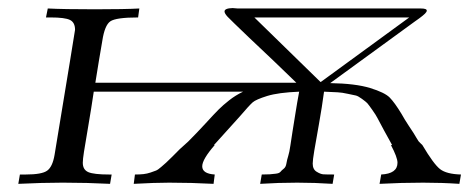

<svg xmlns="http://www.w3.org/2000/svg" viewBox="-20 -451 1165 471"><path d="M24.9 0 28.8 -22.9H43Q83 -22.9 95.9 -32.5Q108.9 -42 113.8 -70.8Q163.6 -372.6 164.1 -377.9Q164.1 -396 151.6 -402.1Q139.2 -408.2 104 -408.2H92.8L97.2 -430.2Q136.2 -428.2 212.9 -428.2Q286.1 -428.2 321.8 -430.2L318.8 -408.2Q264.6 -408.2 250.7 -398.7Q236.8 -389.2 231 -351.1Q228 -335 222.4 -300.5Q216.8 -266.1 213.9 -248H707Q653.8 -299.8 589.8 -359.9Q545.9 -401.9 538.3 -409.9Q530.8 -418 530.8 -422.9Q530.8 -430.7 550.8 -431.2Q552.7 -431.2 556.9 -430.7Q561 -430.2 563 -430.2H1012.2Q1027.3 -430.2 1026.9 -424.8Q1026.9 -421.9 1022.5 -417.5Q1018.1 -413.1 1008.5 -406Q999 -398.9 997.1 -397.9L790 -247.1Q852.1 -246.1 887.9 -235.1Q923.8 -224.1 936 -211.7Q948.2 -199.2 964.8 -171.9Q972.7 -157.7 981.9 -143.8Q991.2 -129.9 994.6 -124.5Q998 -119.1 1001.5 -113Q1004.9 -106.9 1006.8 -104.5Q1008.8 -102.1 1011 -100.1Q1013.2 -98.1 1016.1 -95.2Q1043.9 -48.3 1059.6 -36.1Q1075.2 -23.9 1110.8 -22.9L1106.9 0Q1064 -2.9 1018.1 -2.9Q964.8 -2.9 911.1 0L915 -22V-22.9Q955.1 -24.9 955.1 -51.8Q955.1 -64.9 939 -95.2H941.9Q934.1 -109.4 922.1 -131.1Q910.2 -152.8 906.5 -160.4Q902.8 -168 893.3 -181.4Q883.8 -194.8 880.9 -198Q877.9 -201.2 867.9 -208.5Q857.9 -215.8 852.5 -216.8Q847.2 -217.8 833 -220.9Q818.8 -224.1 807.9 -224.6Q796.9 -225.1 774.9 -226.1Q770 -189 762.5 -147Q754.9 -105 751 -81.5Q747.1 -58.1 747.1 -49.8Q747.1 -35.6 756.6 -29.8Q766.1 -23.9 772.9 -23.4Q779.8 -22.9 799.8 -22.9L795.9 0Q752 -2.9 709 -2.9Q663.1 -2.9 618.2 0L622.1 -22.9Q635.3 -22.9 641.6 -23.4Q647.9 -23.9 656.5 -24.9Q665 -25.9 668 -29.5Q670.9 -33.2 676 -37.1Q681.2 -41 682.6 -50Q684.1 -59.1 687 -68.1Q689.9 -77.1 692.4 -94.5Q694.8 -111.8 697.5 -127.9Q700.2 -144 704.6 -172.1Q709 -200.2 713.9 -226.1Q663.1 -224.1 635.5 -215.6Q607.9 -207 599.9 -200Q591.8 -192.9 567.9 -165L504.9 -95.2H506.8Q476.1 -60.1 476.1 -43Q476.1 -24.9 506.8 -22.9L503.9 0Q449.7 -2.9 395 -2.9Q359.9 -2.9 308.1 0L311 -22.9Q323.2 -22.9 332 -23.9Q340.8 -24.9 349.4 -27.8Q357.9 -30.8 362.5 -32.5Q367.2 -34.2 375.5 -41.5Q383.8 -48.8 387.5 -52Q391.1 -55.2 403.1 -67.1Q415 -79.1 420.9 -85Q423.8 -87.9 430.9 -94Q438 -100.1 441.9 -104Q462.9 -125 484.4 -148.4Q505.9 -171.9 516.4 -182.4Q526.9 -192.9 542 -204.8Q557.1 -216.8 576.2 -226.1H210Q204.1 -186 196.5 -141.6Q189 -97.2 186 -78.6Q183.1 -60.1 183.1 -51.8Q183.1 -34.7 196.5 -28.8Q210 -22.9 248 -22.9H253.9L250 0Q192.9 -2.9 136.2 -2.9H131.8Q85 -2.9 24.9 0ZM604 -408.2 766.1 -250H767.1L983.9 -408.2Z"/></svg>

Font: CMU Serif Extra
Style: RomanSlanted
Weight: 500
Italic angle: -9.46001°
Version: Version 0.7.0